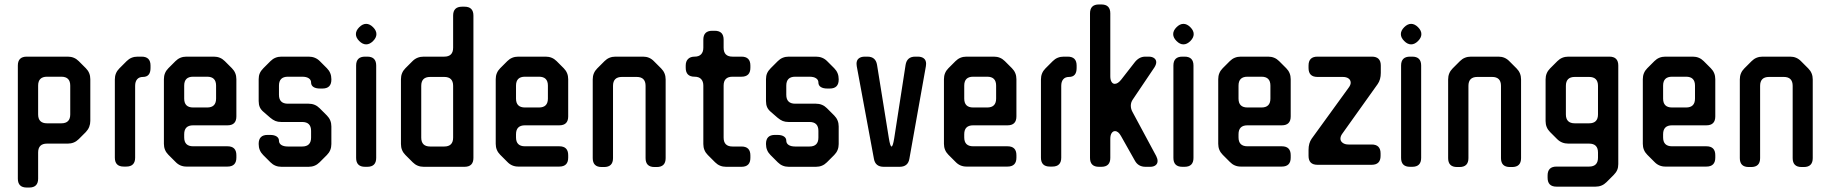

<svg xmlns="http://www.w3.org/2000/svg" viewBox="-20 -739 8209 861"><path d="M60 62V-445Q60 -485 100 -485H284Q313 -485 333 -465L365 -433Q385 -413 385 -384V-197Q385 -168 365 -147L333 -115Q313 -95 284 -95H191Q151 -95 151 -55V62Q151 102 111 102H100Q60 102 60 62ZM151 -355V-226Q151 -186 191 -186H255Q295 -186 295 -226V-355Q295 -395 255 -395H191Q151 -395 151 -355Z M546 8H535Q495 8 495 -32V-383Q495 -412 515 -432L548 -465Q568 -485 597 -485H615Q655 -485 655 -445V-434Q655 -394 621 -394Q604 -394 595 -383.5Q586 -373 586 -354V-32Q586 8 546 8Z M1000 -177H846Q806 -177 806 -137V-123Q806 -83 846 -83H1000Q1040 -83 1040 -43V-32Q1040 8 1000 8H816Q787 8 767 -13L735 -45Q715 -65 715 -94V-384Q715 -413 735 -433L767 -465Q787 -485 816 -485H939Q968 -485 988 -465L1020 -433Q1040 -413 1040 -384V-217Q1040 -177 1000 -177ZM846 -257H909Q949 -257 949 -297V-355Q949 -395 909 -395H846Q806 -395 806 -355V-297Q806 -257 846 -257Z M1375 -369Q1375 -381 1364.5 -388Q1354 -395 1335 -395H1271Q1231 -395 1231 -355V-314Q1231 -274 1271 -274H1364Q1393 -274 1413 -254L1446 -221Q1466 -201 1466 -172V-93Q1466 -64 1446 -44L1413 -11Q1393 9 1364 9H1242Q1213 9 1193 -11L1160 -44Q1140 -64 1140 -93V-94Q1140 -134 1180 -134H1191Q1210 -134 1220.5 -127Q1231 -120 1231 -108Q1231 -96 1241.5 -89Q1252 -82 1271 -82H1335Q1375 -82 1375 -122V-152Q1375 -192 1335 -192H1241Q1226 -192 1215 -196.5Q1204 -201 1192 -211L1162 -237Q1150 -247 1145 -258.5Q1140 -270 1140 -286V-384Q1140 -399 1145 -410.5Q1150 -422 1161 -433L1193 -465Q1213 -485 1242 -485H1364Q1394 -485 1414 -465L1446 -433Q1466 -413 1466 -384V-382Q1466 -342 1426 -342H1415Q1396 -342 1385.5 -349Q1375 -356 1375 -369Z M1622 -632Q1638 -632 1653 -617Q1668 -602 1668 -586Q1668 -570 1653 -555Q1638 -540 1622 -540Q1606 -540 1591 -555Q1576 -570 1576 -586Q1576 -602 1591 -617Q1606 -632 1622 -632ZM1617 -485H1627Q1667 -485 1667 -445V-31Q1667 9 1627 9H1617Q1577 9 1577 -31V-445Q1577 -485 1617 -485Z M1880 -485H1972Q2012 -485 2012 -525V-669Q2012 -709 2052 -709H2063Q2103 -709 2103 -669V-31Q2103 9 2063 9H1880Q1851 9 1831 -11L1798 -44Q1778 -64 1778 -93V-384Q1778 -413 1798 -433L1830 -465Q1850 -485 1880 -485ZM1909 -82H1972Q2012 -82 2012 -122V-354Q2012 -394 1972 -394H1909Q1869 -394 1869 -354V-122Q1869 -82 1909 -82Z M2488 -177H2334Q2294 -177 2294 -137V-123Q2294 -83 2334 -83H2488Q2528 -83 2528 -43V-32Q2528 8 2488 8H2304Q2275 8 2255 -13L2223 -45Q2203 -65 2203 -94V-384Q2203 -413 2223 -433L2255 -465Q2275 -485 2304 -485H2427Q2456 -485 2476 -465L2508 -433Q2528 -413 2528 -384V-217Q2528 -177 2488 -177ZM2334 -257H2397Q2437 -257 2437 -297V-355Q2437 -395 2397 -395H2334Q2294 -395 2294 -355V-297Q2294 -257 2334 -257Z M2689 10H2678Q2638 10 2638 -30V-383Q2638 -412 2658 -432L2691 -465Q2711 -485 2740 -485H2864Q2893 -485 2913 -464L2945 -432Q2965 -412 2965 -383V-30Q2965 10 2925 10H2915Q2875 10 2875 -30V-354Q2875 -394 2835 -394H2769Q2729 -394 2729 -354V-30Q2729 10 2689 10Z M3345 -42V-31Q3345 9 3305 9H3236Q3207 9 3187 -11L3154 -44Q3134 -64 3134 -93V-355Q3134 -374 3124 -384.5Q3114 -395 3095 -395Q3055 -395 3055 -435V-445Q3055 -464 3065.5 -474.5Q3076 -485 3095 -485Q3114 -485 3124 -495.5Q3134 -506 3134 -525V-561Q3134 -601 3174 -601H3185Q3225 -601 3225 -561V-525Q3225 -485 3265 -485H3305Q3345 -485 3345 -445V-435Q3345 -395 3305 -395H3265Q3225 -395 3225 -355V-122Q3225 -82 3265 -82H3305Q3345 -82 3345 -42Z M3650 -369Q3650 -381 3639.5 -388Q3629 -395 3610 -395H3546Q3506 -395 3506 -355V-314Q3506 -274 3546 -274H3639Q3668 -274 3688 -254L3721 -221Q3741 -201 3741 -172V-93Q3741 -64 3721 -44L3688 -11Q3668 9 3639 9H3517Q3488 9 3468 -11L3435 -44Q3415 -64 3415 -93V-94Q3415 -134 3455 -134H3466Q3485 -134 3495.5 -127Q3506 -120 3506 -108Q3506 -96 3516.5 -89Q3527 -82 3546 -82H3610Q3650 -82 3650 -122V-152Q3650 -192 3610 -192H3516Q3501 -192 3490 -196.5Q3479 -201 3467 -211L3437 -237Q3425 -247 3420 -258.5Q3415 -270 3415 -286V-384Q3415 -399 3420 -410.5Q3425 -422 3436 -433L3468 -465Q3488 -485 3517 -485H3639Q3669 -485 3689 -465L3721 -433Q3741 -413 3741 -384V-382Q3741 -342 3701 -342H3690Q3671 -342 3660.5 -349Q3650 -356 3650 -369Z M3913 -448 3966 -119Q3972 -82 3978 -82Q3984 -82 3990 -119L4041 -448Q4047 -485 4084 -485H4096Q4113 -485 4123 -477Q4133 -469 4133 -453Q4133 -446 4132 -442L4058 -27Q4052 9 4014 9H3943Q3905 9 3899 -27L3822 -442Q3821 -446 3821 -453Q3821 -469 3831 -477Q3841 -485 3858 -485H3870Q3907 -485 3913 -448Z M4498 -177H4344Q4304 -177 4304 -137V-123Q4304 -83 4344 -83H4498Q4538 -83 4538 -43V-32Q4538 8 4498 8H4314Q4285 8 4265 -13L4233 -45Q4213 -65 4213 -94V-384Q4213 -413 4233 -433L4265 -465Q4285 -485 4314 -485H4437Q4466 -485 4486 -465L4518 -433Q4538 -413 4538 -384V-217Q4538 -177 4498 -177ZM4344 -257H4407Q4447 -257 4447 -297V-355Q4447 -395 4407 -395H4344Q4304 -395 4304 -355V-297Q4304 -257 4344 -257Z M4699 8H4688Q4648 8 4648 -32V-383Q4648 -412 4668 -432L4701 -465Q4721 -485 4750 -485H4768Q4808 -485 4808 -445V-434Q4808 -394 4774 -394Q4757 -394 4748 -383.5Q4739 -373 4739 -354V-32Q4739 8 4699 8Z M4980 -151Q4971 -151 4965 -142Q4959 -133 4959 -116V-31Q4959 9 4919 9H4908Q4868 9 4868 -31V-679Q4868 -719 4908 -719H4919Q4959 -719 4959 -679V-397Q4959 -381 4964.5 -372Q4970 -363 4979 -363Q4993 -363 5008 -382L5068 -459Q5088 -485 5116 -485H5131Q5147 -485 5156 -478Q5165 -471 5165 -460Q5165 -450 5157 -437L5060 -293Q5051 -280 5051 -265Q5051 -251 5058 -238L5165 -39Q5171 -27 5171 -17Q5171 -5 5162 2Q5153 9 5138 9H5117Q5084 9 5069 -19L5007 -129Q4995 -151 4980 -151Z M5287 -632Q5303 -632 5318 -617Q5333 -602 5333 -586Q5333 -570 5318 -555Q5303 -540 5287 -540Q5271 -540 5256 -555Q5241 -570 5241 -586Q5241 -602 5256 -617Q5271 -632 5287 -632ZM5282 -485H5292Q5332 -485 5332 -445V-31Q5332 9 5292 9H5282Q5242 9 5242 -31V-445Q5242 -485 5282 -485Z M5728 -177H5574Q5534 -177 5534 -137V-123Q5534 -83 5574 -83H5728Q5768 -83 5768 -43V-32Q5768 8 5728 8H5544Q5515 8 5495 -13L5463 -45Q5443 -65 5443 -94V-384Q5443 -413 5463 -433L5495 -465Q5515 -485 5544 -485H5667Q5696 -485 5716 -465L5748 -433Q5768 -413 5768 -384V-217Q5768 -177 5728 -177ZM5574 -257H5637Q5677 -257 5677 -297V-355Q5677 -395 5637 -395H5574Q5534 -395 5534 -355V-297Q5534 -257 5574 -257Z M6131 0H5888Q5848 0 5848 -40V-67Q5848 -97 5862 -117L6028 -346Q6037 -358 6037 -368Q6037 -380 6027.5 -387Q6018 -394 6001 -394H5888Q5848 -394 5848 -434V-445Q5848 -485 5888 -485H6132Q6172 -485 6172 -445V-412Q6172 -382 6158 -362L5999 -139Q5991 -128 5991 -117Q5991 -106 6001 -98.5Q6011 -91 6027 -91H6131Q6171 -91 6171 -51V-40Q6171 0 6131 0Z M6308 -632Q6324 -632 6339 -617Q6354 -602 6354 -586Q6354 -570 6339 -555Q6324 -540 6308 -540Q6292 -540 6277 -555Q6262 -570 6262 -586Q6262 -602 6277 -617Q6292 -632 6308 -632ZM6303 -485H6313Q6353 -485 6353 -445V-31Q6353 9 6313 9H6303Q6263 9 6263 -31V-445Q6263 -485 6303 -485Z M6525 10H6514Q6474 10 6474 -30V-383Q6474 -412 6494 -432L6527 -465Q6547 -485 6576 -485H6700Q6729 -485 6749 -464L6781 -432Q6801 -412 6801 -383V-30Q6801 10 6761 10H6751Q6711 10 6711 -30V-354Q6711 -394 6671 -394H6605Q6565 -394 6565 -354V-30Q6565 10 6525 10Z M7146 -32V-55Q7146 -95 7106 -95H7013Q6983 -95 6963 -115L6931 -147Q6911 -167 6911 -196V-383Q6911 -412 6931 -432L6964 -465Q6984 -485 7013 -485H7197Q7237 -485 7237 -445V-3Q7237 12 7232 23.5Q7227 35 7216 46L7184 78Q7164 98 7135 98H6960Q6920 98 6920 58V48Q6920 8 6960 8H7106Q7146 8 7146 -32ZM7042 -186H7106Q7146 -186 7146 -226V-354Q7146 -394 7106 -394H7042Q7002 -394 7002 -354V-226Q7002 -186 7042 -186Z M7632 -177H7478Q7438 -177 7438 -137V-123Q7438 -83 7478 -83H7632Q7672 -83 7672 -43V-32Q7672 8 7632 8H7448Q7419 8 7399 -13L7367 -45Q7347 -65 7347 -94V-384Q7347 -413 7367 -433L7399 -465Q7419 -485 7448 -485H7571Q7600 -485 7620 -465L7652 -433Q7672 -413 7672 -384V-217Q7672 -177 7632 -177ZM7478 -257H7541Q7581 -257 7581 -297V-355Q7581 -395 7541 -395H7478Q7438 -395 7438 -355V-297Q7438 -257 7478 -257Z M7833 10H7822Q7782 10 7782 -30V-383Q7782 -412 7802 -432L7835 -465Q7855 -485 7884 -485H8008Q8037 -485 8057 -464L8089 -432Q8109 -412 8109 -383V-30Q8109 10 8069 10H8059Q8019 10 8019 -30V-354Q8019 -394 7979 -394H7913Q7873 -394 7873 -354V-30Q7873 10 7833 10Z"/></svg>

Font: ZCOOL QingKe HuangYou
Style: Regular
Weight: 400
Version: Version 1.000